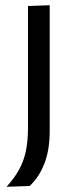

<svg xmlns="http://www.w3.org/2000/svg" viewBox="-20 -519 295 734"><path d="M5 195Q34 163.5 52.2 130.8Q70.5 98 78.8 59.2Q87 20.5 87 -30.5V-219V-269Q87 -313.5 87 -351.2Q87 -389 87 -424.2Q87 -459.5 87 -496L170 -499Q170 -462 170 -426.2Q170 -390.5 170 -352.2Q170 -314 170 -269Q170 -211 170 -167.5Q170 -124 170 -88.5Q170 -53 170 -19Q170 18.5 164.8 50Q159.5 81.5 149.2 107.5Q139 133.5 125 154.5Q111 175.5 93.5 192Z"/></svg>

Font: Commissioner Thin
Style: Regular
Weight: 400
Version: Version 1.000